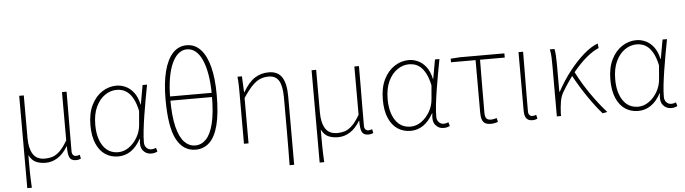

<svg xmlns="http://www.w3.org/2000/svg" viewBox="-55 -1056 5362 1502"><g transform="rotate(-5 2625.5 -304.5)"><path d="M105 198V-527H141V-192Q141 -112 169.5 -66Q198 -20 263 -20Q292 -20 320 -28Q348 -36 378 -63.5Q408 -91 441 -148V-527H477Q477 -448 476.5 -370.5Q476 -293 475.5 -215.5Q475 -138 475 -59Q475 -40 484 -30Q493 -20 506 -20Q514 -20 520.5 -21.5Q527 -23 537 -26L543 4Q536 8 526 10.5Q516 13 503 13Q466 13 453.5 -13.5Q441 -40 442 -101H440Q404 -42 360 -14.5Q316 13 267 13Q224 13 191.5 -1Q159 -15 136 -58Q136 -12 136 21.5Q136 55 136.5 82.5Q137 110 138 137Q139 164 141 198Z M836 13Q779 13 735 -16Q691 -45 665.5 -103.5Q640 -162 640 -249Q640 -342 672 -407Q704 -472 756.5 -506Q809 -540 869 -540Q905 -540 940.5 -524Q976 -508 1004 -472Q1032 -436 1045 -376H1047L1074 -527H1109Q1098 -470 1087 -408.5Q1076 -347 1066.5 -287Q1057 -227 1051 -173.5Q1045 -120 1045 -79Q1045 -53 1060.5 -36.5Q1076 -20 1098 -20Q1108 -20 1118.5 -22.5Q1129 -25 1136 -28L1144 2Q1136 6 1124 9.5Q1112 13 1095 13Q1055 13 1030.5 -18Q1006 -49 1017 -109H1014Q947 13 836 13ZM839 -20Q883 -20 922.5 -47.5Q962 -75 989 -121Q1016 -167 1020 -222L1029 -328Q1016 -387 997 -422.5Q978 -458 955.5 -476.5Q933 -495 910.5 -501Q888 -507 868 -507Q819 -507 775.5 -477Q732 -447 705 -389.5Q678 -332 678 -249Q678 -145 720.5 -82.5Q763 -20 839 -20Z M1444 13Q1347 13 1295 -84Q1243 -181 1243 -400Q1243 -529 1266.5 -620Q1290 -711 1335 -759Q1380 -807 1444 -807Q1508 -807 1553 -759Q1598 -711 1621.5 -620Q1645 -529 1645 -400Q1645 -254 1621.5 -163Q1598 -72 1553 -29.5Q1508 13 1444 13ZM1444 -20Q1492 -20 1529 -58Q1566 -96 1586.5 -179.5Q1607 -263 1607 -400Q1607 -492 1595 -562Q1583 -632 1561.5 -679.5Q1540 -727 1510 -751Q1480 -775 1444 -775Q1408 -775 1378 -751Q1348 -727 1326 -679.5Q1304 -632 1292 -562Q1280 -492 1280 -400Q1280 -263 1301 -179.5Q1322 -96 1359 -58Q1396 -20 1444 -20ZM1264 -386V-419H1623V-386Z M2165 198Q2166 132 2166.5 65Q2167 -2 2167 -68.5Q2167 -135 2167 -201.5Q2167 -268 2167 -334Q2167 -421 2142.5 -464Q2118 -507 2062 -507Q2025 -507 1994 -494Q1963 -481 1931 -448Q1899 -415 1860 -356V0H1824V-396Q1824 -428 1823.5 -457.5Q1823 -487 1819 -527H1854L1860 -401H1862Q1907 -478 1955.5 -509Q2004 -540 2065 -540Q2136 -540 2168.5 -490.5Q2201 -441 2201 -339V198Z M2401 198V-527H2437V-192Q2437 -112 2465.5 -66Q2494 -20 2559 -20Q2588 -20 2616 -28Q2644 -36 2674 -63.5Q2704 -91 2737 -148V-527H2773Q2773 -448 2772.5 -370.5Q2772 -293 2771.5 -215.5Q2771 -138 2771 -59Q2771 -40 2780 -30Q2789 -20 2802 -20Q2810 -20 2816.5 -21.5Q2823 -23 2833 -26L2839 4Q2832 8 2822 10.5Q2812 13 2799 13Q2762 13 2749.5 -13.5Q2737 -40 2738 -101H2736Q2700 -42 2656 -14.5Q2612 13 2563 13Q2520 13 2487.5 -1Q2455 -15 2432 -58Q2432 -12 2432 21.5Q2432 55 2432.5 82.5Q2433 110 2434 137Q2435 164 2437 198Z M3132 13Q3075 13 3031 -16Q2987 -45 2961.5 -103.5Q2936 -162 2936 -249Q2936 -342 2968 -407Q3000 -472 3052.5 -506Q3105 -540 3165 -540Q3201 -540 3236.5 -524Q3272 -508 3300 -472Q3328 -436 3341 -376H3343L3370 -527H3405Q3394 -470 3383 -408.5Q3372 -347 3362.5 -287Q3353 -227 3347 -173.5Q3341 -120 3341 -79Q3341 -53 3356.5 -36.5Q3372 -20 3394 -20Q3404 -20 3414.5 -22.5Q3425 -25 3432 -28L3440 2Q3432 6 3420 9.5Q3408 13 3391 13Q3351 13 3326.5 -18Q3302 -49 3313 -109H3310Q3243 13 3132 13ZM3135 -20Q3179 -20 3218.5 -47.5Q3258 -75 3285 -121Q3312 -167 3316 -222L3325 -328Q3312 -387 3293 -422.5Q3274 -458 3251.5 -476.5Q3229 -495 3206.5 -501Q3184 -507 3164 -507Q3115 -507 3071.5 -477Q3028 -447 3001 -389.5Q2974 -332 2974 -249Q2974 -145 3016.5 -82.5Q3059 -20 3135 -20Z M3762 13Q3734 13 3717.5 3.5Q3701 -6 3693.5 -27Q3686 -48 3686 -81V-494H3493V-522L3565 -527H3915V-494H3721Q3720 -388 3719.5 -284Q3719 -180 3719 -75Q3719 -47 3729.5 -33.5Q3740 -20 3765 -20Q3777 -20 3789 -22.5Q3801 -25 3811 -28L3818 2Q3810 6 3794.5 9.5Q3779 13 3762 13Z M4087 13Q4068 13 4054.5 5Q4041 -3 4033.5 -20.5Q4026 -38 4026 -66V-527H4062Q4062 -448 4061 -370.5Q4060 -293 4059.5 -215.5Q4059 -138 4059 -59Q4059 -40 4068 -30Q4077 -20 4090 -20Q4098 -20 4104.5 -21.5Q4111 -23 4121 -26L4128 4Q4121 8 4111 10.5Q4101 13 4087 13Z M4281 0V-396Q4281 -428 4280 -462Q4279 -496 4272 -527H4308Q4313 -509 4315 -475.5Q4317 -442 4317 -409V-191H4321Q4365 -273 4421.5 -345.5Q4478 -418 4537.5 -470Q4597 -522 4649 -540L4653 -504Q4608 -486 4556 -442.5Q4504 -399 4451.5 -334.5Q4399 -270 4350 -188Q4330 -155 4323 -112.5Q4316 -70 4314 -24V0ZM4640 7Q4604 -33 4564 -88Q4524 -143 4487 -202.5Q4450 -262 4423 -313L4449 -333Q4475 -281 4511.5 -222Q4548 -163 4591 -105.5Q4634 -48 4677 0Z M4919 13Q4862 13 4818 -16Q4774 -45 4748.5 -103.5Q4723 -162 4723 -249Q4723 -342 4755 -407Q4787 -472 4839.5 -506Q4892 -540 4952 -540Q4988 -540 5023.5 -524Q5059 -508 5087 -472Q5115 -436 5128 -376H5130L5157 -527H5192Q5181 -470 5170 -408.5Q5159 -347 5149.5 -287Q5140 -227 5134 -173.5Q5128 -120 5128 -79Q5128 -53 5143.5 -36.5Q5159 -20 5181 -20Q5191 -20 5201.5 -22.5Q5212 -25 5219 -28L5227 2Q5219 6 5207 9.5Q5195 13 5178 13Q5138 13 5113.5 -18Q5089 -49 5100 -109H5097Q5030 13 4919 13ZM4922 -20Q4966 -20 5005.5 -47.5Q5045 -75 5072 -121Q5099 -167 5103 -222L5112 -328Q5099 -387 5080 -422.5Q5061 -458 5038.5 -476.5Q5016 -495 4993.5 -501Q4971 -507 4951 -507Q4902 -507 4858.5 -477Q4815 -447 4788 -389.5Q4761 -332 4761 -249Q4761 -145 4803.5 -82.5Q4846 -20 4922 -20Z"/></g></svg>

Font: Noto Sans JP
Style: Regular
Weight: 100
Designer: Ryoko NISHIZUKA 西塚涼子 (kana, bopomofo & ideographs); Paul D. Hunt (Latin, Greek & Cyrillic); Sandoll Communications 산돌커뮤니
Foundry: Adobe
Version: Version 2.004;hotconv 1.0.118;makeotfexe 2.5.65603